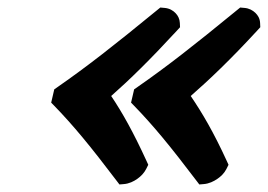

<svg xmlns="http://www.w3.org/2000/svg" viewBox="-20 -501 714 512"><path d="M276.5 -245C325.4 -288.1 380 -341.4 451.3 -418.8L460.1 -428.4L459.6 -439.6C459.1 -450.8 454.5 -459.1 448.7 -465.4C441.6 -473.1 431.8 -478.8 418.9 -479.9L407.5 -480.9L397.3 -472.6C281.6 -377.8 211.9 -323.5 135.4 -270.2L124.7 -262.7L116.5 -227.3L123.8 -219.8C175.6 -166.5 220.3 -112.2 292.2 -17.4L298.5 -9.1L310.4 -10.1C323.9 -11.2 336.3 -16.9 346.9 -24.6C355.6 -30.9 364.1 -39.2 369.8 -50.4L375.4 -61.6L371 -71.2C335.5 -148.7 306.3 -200.6 276.5 -245ZM488.6 -245C538.5 -288.7 593.8 -341.2 665.3 -418.8L674.1 -428.4L673.6 -439.6C673.1 -451.7 667.6 -460.2 661.4 -466.3C654 -473.5 644.4 -478.9 631.9 -479.9L620.5 -480.9L610.3 -472.6C494.6 -377.8 424.9 -323.5 348.4 -270.2L337.7 -262.7L329.5 -227.3L336.8 -219.8C388.6 -166.5 433.3 -112.2 505.2 -17.4L511.5 -9.1L523.4 -10.1C537 -11.2 549.6 -16.9 560.6 -24.7C569.2 -30.7 578 -38.9 583.8 -50.4L589.4 -61.6L585 -71.2C549.4 -148.9 519.2 -200 488.6 -245Z"/></svg>

Font: Linux Libertine Mono O 
Style: Mono Bold Oblique
Weight: 400
Italic angle: -13°
Designer: Philipp H. Poll
Foundry: Philipp H. Poll
Version: Version 5.1.7